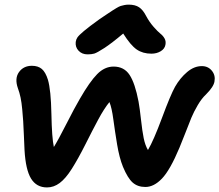

<svg xmlns="http://www.w3.org/2000/svg" viewBox="-20 -840 956 837"><path d="M361.8 -603Q337.4 -603 322.5 -618.9Q307.6 -634.8 310.1 -657.2Q311.5 -668 317.6 -677Q323.7 -686 345.9 -704.8Q368.2 -723.6 413.1 -755.9Q423.8 -763.2 443.1 -776.1Q462.4 -789.1 468.8 -793.2Q475.1 -797.4 487.3 -804.7Q499.5 -812 506.1 -814Q512.7 -815.9 522 -817.9Q531.2 -819.8 541 -819.8Q569.3 -819.8 586.4 -808.3Q603.5 -796.9 617.2 -770Q631.3 -743.7 649.7 -722.9Q668 -702.1 679.4 -693.1Q690.9 -684.1 697.5 -672.1Q704.1 -660.2 701.2 -645Q698.2 -627.4 680.7 -616.7Q663.1 -606 640.1 -606Q602.5 -606 575.9 -624.3Q549.3 -642.6 517.1 -693.8Q466.8 -651.4 434.8 -630.6Q402.8 -609.9 390.9 -606.4Q378.9 -603 361.8 -603ZM185.1 -22.9Q139.2 -22.9 115.5 -61.3Q91.8 -99.6 86.9 -186Q85.9 -207 84.2 -248.5Q82.5 -290 81.1 -311.8Q79.6 -333.5 76.9 -363.3Q74.2 -393.1 69.6 -415Q64.9 -437 58.1 -455.1Q43 -498 62.7 -525.6Q82.5 -553.2 119.1 -553.2Q146 -553.2 162.4 -539.3Q178.7 -525.4 189 -492.2Q202.1 -447.3 204.1 -342.8Q206.1 -238.3 214.8 -199.2Q233.4 -229 269.3 -299.6Q305.2 -370.1 328.1 -409.2Q371.1 -483.9 403.6 -516.8Q436 -549.8 475.1 -549.8Q521 -549.8 544.9 -513.4Q568.8 -477.1 584 -397Q589.4 -367.2 594.7 -318.1Q600.1 -269 606.4 -237.8Q612.8 -206.5 625 -186Q649.4 -227.1 686.3 -326.4Q723.1 -425.8 743.2 -461.9Q765.1 -500 795.7 -525.9Q826.2 -551.8 859.9 -551.8Q887.2 -551.8 903.6 -531.7Q919.9 -511.7 915 -484.9Q911.6 -461.9 877.9 -428.2Q859.4 -411.1 842 -381.6Q824.7 -352.1 814.2 -326.7Q803.7 -301.3 787.6 -259.3Q771.5 -217.3 762.2 -195.8Q721.2 -98.1 686 -61.5Q650.9 -24.9 613.8 -24.9Q580.1 -24.9 558.3 -44.2Q536.6 -63.5 516.1 -112.8Q500 -152.8 490.5 -210.4Q481 -268.1 474.1 -319.3Q467.3 -370.6 457 -395Q433.6 -366.2 408.2 -318.8Q382.8 -271.5 352.1 -210.2Q321.3 -148.9 293 -104Q266.1 -61.5 240.2 -42.2Q214.4 -22.9 185.1 -22.9Z"/></svg>

Font: Shantell Sans Bouncy
Style: Italic
Weight: 600
Italic angle: -11.31°
Designer: Stephen Nixon, Anya Danilova, Shantell Martin
Foundry: Arrow Type
Version: Version 1.006;[9816181b4]